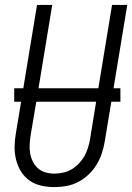

<svg xmlns="http://www.w3.org/2000/svg" viewBox="-20 -755 540 783"><path d="M202 8Q174 8 147.5 2Q121 -4 100 -19Q79 -34 65.5 -56Q52 -78 45.5 -104Q39 -130 39.5 -157.5Q40 -185 45 -213L66 -340H38V-395H75L131 -735H193L137 -395H381L437 -735H499L443 -395H471V-340H434L407 -177Q403 -153 395 -129Q387 -105 373.5 -83Q360 -61 341 -43Q322 -25 299 -13Q276 -1 251 3.5Q226 8 202 8ZM202 -47Q219 -47 237.5 -51Q256 -55 272 -64.5Q288 -74 301.5 -88Q315 -102 324 -118Q333 -134 338.5 -151.5Q344 -169 347 -186L372 -340H128L105 -204Q102 -185 101 -166Q100 -147 103 -129.5Q106 -112 114 -96Q122 -80 135 -68.5Q148 -57 165.5 -52Q183 -47 202 -47Z"/></svg>

Font: Iosevka SS18 Light
Style: Italic
Weight: 300
Italic angle: -9°
Monospace: yes
Designer: Belleve Invis
Foundry: Belleve Invis
Version: Version 25.1.1; ttfautohint (v1.8.4)